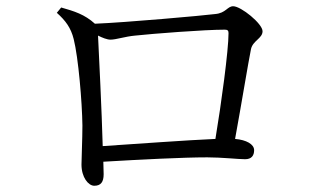

<svg xmlns="http://www.w3.org/2000/svg" viewBox="-20 -648 1040 615"><path d="M176 -624 162 -607C190 -582 207 -559 216 -523C231 -464 243 -321 244 -246C244 -203 241 -141 241 -121C241 -80 263 -53 282 -53C303 -53 312 -65 312 -90L311 -130C431 -137 566 -144 644 -144C690 -144 743 -138 765 -138C786 -138 794 -150 794 -167C794 -186 769 -200 733 -203C753 -312 775 -447 784 -491C790 -518 821 -525 821 -548C821 -572 752 -628 727 -628C708 -628 704 -606 669 -603C630 -598 383 -576 284 -572C251 -602 218 -612 176 -624ZM294 -534C308 -527 323 -521 334 -521C352 -521 380 -531 413 -534C468 -540 636 -553 700 -553C709 -553 712 -550 712 -542C712 -486 689 -317 670 -203C577 -199 416 -187 309 -180C306 -291 297 -473 294 -534Z"/></svg>

Font: Harano Aji Mincho K1
Style: Regular
Weight: 400
Foundry: Masamichi Hosoda
Version: HaranoAjiMinchoK1-Regular version 20230610;ttx 4.39.4